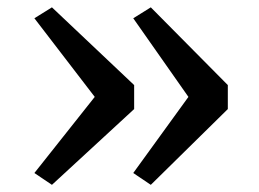

<svg xmlns="http://www.w3.org/2000/svg" viewBox="-20 -568 722 536"><path d="M401 -547.5 616 -330.5V-263.5L401 -52L352 -85L506 -297.5L352 -517ZM125 -547.5 354.5 -330.5V-263.5L125 -52L76 -85L244.5 -297.5L76 -517Z"/></svg>

Font: Merriweather 24pt SemiCondensed
Style: Regular
Weight: 400
Width: 4
Designer: Eben Sorkin
Foundry: Eben Sorkin
Version: Version 2.100